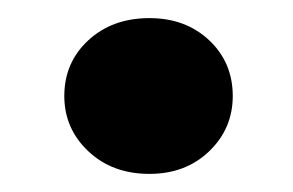

<svg xmlns="http://www.w3.org/2000/svg" viewBox="-20 -435 324 212"><path d="M145 -243Q104 -243 77.5 -268Q51 -293 51 -329Q51 -366 77.5 -390.5Q104 -415 145 -415Q185 -415 211 -390.5Q237 -366 237 -329Q237 -293 211 -268Q185 -243 145 -243Z"/></svg>

Font: Parkinsans Light SemiBold
Style: Regular
Weight: 600
Version: Version 1.000